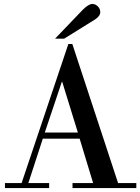

<svg xmlns="http://www.w3.org/2000/svg" viewBox="-20 -949 708 969"><path d="M89 -25 325 -727H345L576 -25H668V0H346V-25H450L382 -249H196L123 -25H228V0H5V-25ZM373 -280 294 -536H292L206 -280ZM304 -754H258L397 -899Q427 -929 446 -929Q461 -929 473.5 -917Q486 -905 486 -888Q486 -868 460 -851Z"/></svg>

Font: Justus
Style: Roman
Weight: 500
Version: Version 001.001